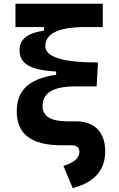

<svg xmlns="http://www.w3.org/2000/svg" viewBox="-20 -752 626 1007"><path d="M299.8 9.8H356.4C381.8 9.8 396.5 22.9 396.5 45.4C396.5 78.1 365.2 102.1 312.5 118.2L361.3 234.4C475.6 204.6 531.7 141.1 531.7 41C531.7 -58.1 476.1 -115.7 378.9 -115.7H332.5C246.6 -115.7 203.1 -142.1 203.1 -196.3C203.1 -264.6 259.8 -298.8 373.5 -298.8H486.8L493.7 -424.3C309.1 -424.3 217.8 -452.6 217.8 -510.3C217.8 -572.3 279.3 -605.5 402.8 -609.9H519V-732.4H61V-609.9H210.9V-591.3C125.5 -579.1 82.5 -547.4 82.5 -488.3C82.5 -420.9 134.3 -384.3 274.4 -377V-359.9C125.5 -337.9 67.9 -274.4 67.9 -167C67.9 -49.3 145 9.8 299.8 9.8Z"/></svg>

Font: Cascadia Mono NF
Style: Bold
Weight: 700
Monospace: yes
Designer: Aaron Bell
Foundry: Saja Typeworks
Version: Version 2404.023